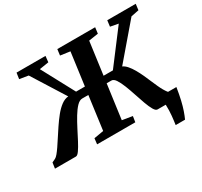

<svg xmlns="http://www.w3.org/2000/svg" viewBox="-205 -986 1466 1393"><g transform="rotate(-30 528.0 -289.5)"><path d="M891.5 164Q894 147.5 896.2 129.2Q898.5 111 900.5 90.8Q902.5 70.5 903.2 48Q904 25.5 903 0L866.5 -72.5H1034Q1025 -15 1014.8 29Q1004.5 73 993 106Q981.5 139 970 164ZM-25 0 -18 -48 10.5 -61.5Q21.5 -67 35.2 -83.5Q49 -100 65.8 -124.5Q82.5 -149 100.5 -177Q124.5 -214 150.5 -253Q176.5 -292 204 -326Q231.5 -360 260.8 -381.8Q290 -403.5 320.5 -406L148 -680.5L74.5 -692.5L82 -743H324.5L319 -692.5L241 -680L387 -407.5H461L498 -681L417 -692.5L423.5 -743H740.5L734 -692.5L654.5 -680.5L617.5 -407.5H695.5L902 -680L835.5 -692.5L842 -743H1080.5L1074 -692.5L1008.5 -679.5L768 -398.5Q787.5 -390 805.2 -369.5Q823 -349 839.2 -320.8Q855.5 -292.5 870.2 -260.5Q885 -228.5 898 -197Q909 -171.5 919.2 -148.8Q929.5 -126 940 -107.8Q950.5 -89.5 959.8 -77.5Q969 -65.5 977.5 -62L1023.5 -49L1018.5 0H834.5Q819.5 0 805 -25Q790.5 -50 776 -90Q761.5 -130 747 -174.5Q732.5 -219 716.8 -259Q701 -299 684.5 -324Q668 -349 649 -349H609.5L570.5 -62L655.5 -48L648 0H328L333.5 -48L414.5 -62L452 -342H401Q378 -342 354.5 -317.5Q331 -293 307.5 -254Q284 -215 261.5 -171Q239 -127 218.8 -88.2Q198.5 -49.5 181.2 -24.8Q164 0 150.5 0Z"/></g></svg>

Font: Merriweather 24pt ExtraBold
Style: Italic
Weight: 800
Italic angle: -7.8°
Version: Version 2.101